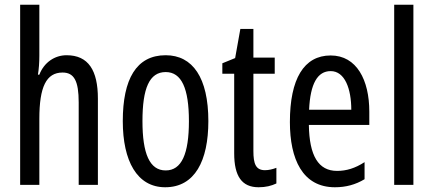

<svg xmlns="http://www.w3.org/2000/svg" viewBox="-20 -873 1828 810"><path d="M146 -638V-853H65V-93H146V-372C146 -506 175 -567 244 -567C293 -567 312 -531 312 -441V-93H393V-457C393 -576 353 -640 261 -640C211 -640 166 -610 146 -558H140C144 -582 146 -609 146 -638Z M859 -362C859 -545 793 -640 679 -640C555 -640 498 -539 498 -362C498 -194 558 -83 677 -83C802 -83 859 -195 859 -362ZM581 -362C581 -500 610 -569 679 -569C746 -569 777 -500 777 -362C777 -223 746 -154 679 -154C611 -154 581 -225 581 -362Z M1098 -155C1059 -155 1049 -182 1049 -236V-562H1139V-630H1049V-751H994L972 -628L918 -606V-562H968V-226C968 -130 1000 -83 1071 -83C1101 -83 1125 -89 1146 -99V-165C1130 -159 1114 -155 1098 -155Z M1375 -639C1262 -639 1203 -540 1203 -358C1203 -202 1256 -83 1393 -83C1439 -83 1480 -94 1518 -117V-189C1478 -163 1441 -152 1402 -152C1323 -152 1285 -216 1283 -346H1538V-402C1538 -535 1485 -639 1375 -639ZM1375 -573C1435 -573 1462 -498 1462 -410H1284C1289 -521 1320 -573 1375 -573Z M1724 -93V-853H1643V-93Z"/></svg>

Font: Noto Sans Kannada UI ExtraCondensed
Style: Regular
Weight: 400
Width: 2
Designer: Jelle Bosma - Monotype Design Team
Foundry: Monotype Imaging Inc.
Version: Version 2.005